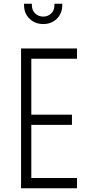

<svg xmlns="http://www.w3.org/2000/svg" viewBox="-20 -1010 474 1030"><path d="M393 -750V-695H148V-395H366V-340H148V-55H393V0H93V-750ZM212 -881Q168.5 -881 138.8 -909.2Q109 -937.5 109 -983V-990H151V-983Q151 -954.5 168.8 -937.8Q186.5 -921 212 -921Q237.5 -921 254.8 -937.8Q272 -954.5 272 -983V-990H314V-983Q314 -937.5 284.8 -909.2Q255.5 -881 212 -881Z"/></svg>

Font: Mohave Light
Style: Regular
Weight: 300
Designer: Gumpita Rahayu
Foundry: Tokotype
Version: Version 2.003